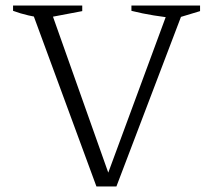

<svg xmlns="http://www.w3.org/2000/svg" viewBox="-20 -671 766 691"><path d="M327 0 91 -641H160L377 -29H362L588 -641H643L399 0ZM139 -605Q111 -609 82.5 -615.5Q54 -622 27 -632V-651H276V-631ZM614 -605Q574 -609 533.5 -615.5Q493 -622 453 -632V-651H700V-631Z"/></svg>

Font: Piazzolla Thin ExtraLight
Style: Regular
Weight: 250
Version: Version 2.005